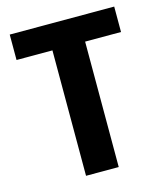

<svg xmlns="http://www.w3.org/2000/svg" viewBox="-107 -779 743 868"><g transform="rotate(-15 264.5 -345.0)"><path d="M509 -579H341V8H188V-579H20V-698H509Z"/></g></svg>

Font: Repo
Style: Bold
Weight: 700
Designer: Stefan Peev
Foundry: Context Ltd
Version: Version 001.000